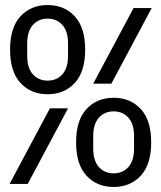

<svg xmlns="http://www.w3.org/2000/svg" viewBox="-20 -730 640 762"><path d="M169 -356Q103 -356 61.5 -400.5Q20 -445 20 -533Q20 -621 61.5 -665.5Q103 -710 169 -710Q235 -710 276.5 -665.5Q318 -621 318 -533Q318 -445 276.5 -400.5Q235 -356 169 -356ZM169 -410Q205 -410 227.5 -435Q250 -460 250 -508V-558Q250 -606 227.5 -631Q205 -656 169 -656Q133 -656 110.5 -631Q88 -606 88 -558V-508Q88 -460 110.5 -435Q133 -410 169 -410ZM510 -698H582L422 -398H350ZM178 -300H250L90 0H18ZM431 12Q365 12 323.5 -32.5Q282 -77 282 -165Q282 -253 323.5 -297.5Q365 -342 431 -342Q497 -342 538.5 -297.5Q580 -253 580 -165Q580 -77 538.5 -32.5Q497 12 431 12ZM431 -42Q467 -42 489.5 -67Q512 -92 512 -140V-190Q512 -238 489.5 -263Q467 -288 431 -288Q395 -288 372.5 -263Q350 -238 350 -190V-140Q350 -92 372.5 -67Q395 -42 431 -42Z"/></svg>

Font: IBM Plox Mono
Style: Regular
Weight: 400
Monospace: yes
Designer: Mike Abbink, Paul van der Laan, Pieter van Rosmalen
Foundry: Bold Monday
Version: Version 2.1